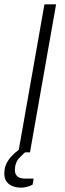

<svg xmlns="http://www.w3.org/2000/svg" viewBox="-33 -706 303 890"><path d="M52 0 173 -686H227L106 0ZM65 164Q45 164 27 157.5Q9 151 -2 136.5Q-13 122 -13 99Q-13 75 -4.5 55.5Q4 36 19.5 19Q35 2 55 -12H95L94 -8Q78 3 57 25.5Q36 48 36 83Q36 100 47 111Q58 122 86 122H123L118 150Q105 157 90.5 160.5Q76 164 65 164Z"/></svg>

Font: Archivo SemiBold Thin
Style: Italic
Weight: 250
Italic angle: -10°
Version: Version 2.001